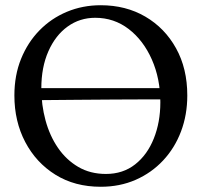

<svg xmlns="http://www.w3.org/2000/svg" viewBox="-20 -705 771 734"><path d="M365 9Q266 9 192 -37Q118 -83 76.5 -162Q35 -241 35 -340Q35 -417 60.5 -480Q86 -543 131 -589Q176 -635 236 -660Q296 -685 365 -685Q461 -685 535.5 -641.5Q610 -598 653 -520.5Q696 -443 696 -340Q696 -266 672 -202.5Q648 -139 603.5 -91.5Q559 -44 498.5 -17.5Q438 9 365 9ZM385 -40Q450 -40 496.5 -76.5Q543 -113 568 -175.5Q593 -238 593 -314Q593 -404 560.5 -477.5Q528 -551 472 -594Q416 -637 344 -637Q285 -637 238.5 -603.5Q192 -570 165 -509Q138 -448 138 -367Q138 -304 154 -245Q170 -186 201.5 -140Q233 -94 279 -67Q325 -40 385 -40ZM111 -322V-368H636V-325Q588 -325 534.5 -325Q481 -325 418 -324.5Q355 -324 279 -323.5Q203 -323 111 -322Z"/></svg>

Font: Vollkorn
Style: Regular
Weight: 400
Designer: Friedrich Althausen
Foundry: Friedrich Althausen
Version: Version 5.001